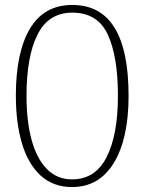

<svg xmlns="http://www.w3.org/2000/svg" viewBox="-20 -745 584 775"><path d="M271 10Q195 10 144.5 -36Q94 -82 69 -165Q44 -248 44 -359Q44 -534 101 -629.5Q158 -725 272 -725Q499 -725 499 -358Q499 -185 439.5 -87.5Q380 10 271 10ZM271 -21Q365 -21 410.5 -111Q456 -201 456 -358Q456 -517 415 -605.5Q374 -694 272 -694Q176 -694 131.5 -605.5Q87 -517 87 -358Q87 -256 107.5 -180.5Q128 -105 169 -63Q210 -21 271 -21Z"/></svg>

Font: Noto Serif Ethiopic ExtraCondensed ExtraLight
Style: Regular
Weight: 200
Width: 2
Designer: Monotype Design Team
Foundry: Monotype Imaging Inc.
Version: Version 2.102; ttfautohint (v1.8.4.7-5d5b)